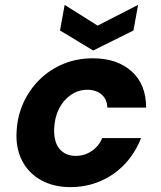

<svg xmlns="http://www.w3.org/2000/svg" viewBox="-20 -755 659 787"><path d="M269 12Q199 12 147.5 -17Q96 -46 70 -97.5Q44 -149 48 -215Q51 -278 75.5 -332.5Q100 -387 142 -428.5Q184 -470 239.5 -493Q295 -516 361 -516Q460 -516 519.5 -462.5Q579 -409 579 -314H420Q419 -348 396.5 -367.5Q374 -387 338 -387Q301 -387 270.5 -366Q240 -345 222 -309.5Q204 -274 202 -228Q201 -203 206 -182Q211 -161 222.5 -146.5Q234 -132 251 -124Q268 -116 290 -116Q315 -116 336 -125Q357 -134 373.5 -150.5Q390 -167 399 -189H558Q535 -129 492.5 -83.5Q450 -38 392.5 -13Q335 12 269 12ZM546 -735 527 -630 362 -548 226 -630 245 -735 380 -650Z"/></svg>

Font: DM Sans Black
Style: Italic
Weight: 900
Italic angle: -10°
Designer: Colophon Foundry, Jonny Pinhorn
Foundry: Colophon Foundry
Version: Version 4.004;gftools[0.9.30]